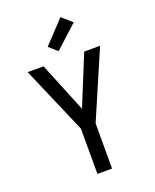

<svg xmlns="http://www.w3.org/2000/svg" viewBox="-176 -1083 952 1181"><g transform="rotate(-20 300.0 -492.0)"><path d="M252 0V-296L63 -735H167L300 -409L433 -735H537L348 -296V0ZM286 -791 232 -839 368 -984 434 -926Z"/></g></svg>

Font: Iosevka Medium Extended
Style: Regular
Weight: 500
Width: 7
Monospace: yes
Designer: Belleve Invis
Foundry: Belleve Invis
Version: Version 32.5.0; ttfautohint (v1.8.4)